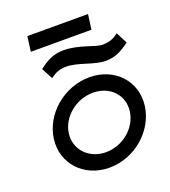

<svg xmlns="http://www.w3.org/2000/svg" viewBox="-141 -873 875 988"><g transform="rotate(-20 296.0 -379.5)"><path d="M123 -770 112 -688H444L455 -770ZM270 -638C216 -638 178 -616 141 -588L136 -585L169 -523L173 -526C197 -544 221 -554 257 -554C322 -554 396 -512 459 -512C513 -512 549 -533 587 -561L592 -564L560 -626L555 -623C531 -605 508 -596 472 -596C429 -596 361 -638 270 -638ZM340 -381C433 -381 497 -312 486 -226C475 -140 393 -70 300 -70C207 -70 141 -140 152 -226C163 -312 247 -381 340 -381ZM290 11C428 11 551 -95 568 -226C585 -357 488 -462 350 -462C211 -462 87 -357 70 -226C53 -95 151 11 290 11Z"/></g></svg>

Font: Charger
Style: BdIt
Weight: 400
Designer: Jasper
Foundry: Cannot Into Space Fonts
Version: Version 0.98